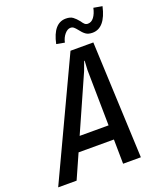

<svg xmlns="http://www.w3.org/2000/svg" viewBox="-208 -969 890 1067"><g transform="rotate(-20 237.0 -435.5)"><path d="M331 -144H122L58 0H-51L273 -690H408L438 0H333ZM330 -228 325 -557 328 -611H325L305 -557L159 -228ZM354 -783Q343 -797 335 -803.5Q327 -810 316 -810Q298 -810 281.5 -790.5Q265 -771 259 -743L211 -752Q235 -867 309 -867Q335 -867 350 -856Q365 -845 381 -825Q390 -811 397.5 -804.5Q405 -798 416 -798Q437 -798 452 -818Q467 -838 474 -871L525 -862Q498 -742 423 -742Q398 -742 383 -753Q368 -764 354 -783Z"/></g></svg>

Font: Decalotype Medium Italic
Style: Regular
Weight: 500
Italic angle: -12°
Designer: Alfredo Marco Pradil
Foundry: Alfredo Marco Pradil
Version: Version 1.0